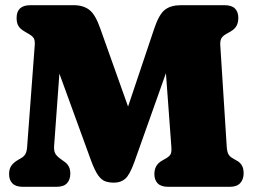

<svg xmlns="http://www.w3.org/2000/svg" viewBox="-20 -720 974 740"><path d="M518.5 -183 430 -179.5 574.5 -610Q593 -665 615.8 -682.5Q638.5 -700 677.5 -700H845Q873 -700 885.8 -687Q898.5 -674 898.5 -651Q898.5 -633.5 891.8 -620.8Q885 -608 868.5 -598.5L853.5 -590Q839 -582 833.5 -572.8Q828 -563.5 829 -545.5L854 -153Q855.5 -133.5 860.8 -124.8Q866 -116 877 -110L891.5 -101.5Q904.5 -95 911.8 -83Q919 -71 919 -52Q919 -29 906 -14.5Q893 0 865.5 0H628.5Q601 0 588 -13Q575 -26 575 -49Q575 -66.5 582.2 -79.5Q589.5 -92.5 605.5 -101.5L620.5 -110Q632.5 -117 637.2 -125.2Q642 -133.5 640.5 -153L607 -608.5L680.5 -609.5L498 -96Q480 -46 462.8 -31Q445.5 -16 419.5 -16Q401 -16 386.2 -21Q371.5 -26 358.5 -44Q345.5 -62 331 -101L153.5 -588.5L220.5 -595.5L188.5 -156.5Q187.5 -139.5 192.5 -129.2Q197.5 -119 215.5 -106L230 -95.5Q239.5 -89 245.2 -78Q251 -67 251 -51Q251 -27.5 238.2 -13.8Q225.5 0 197.5 0H68.5Q41 0 28 -13Q15 -26 15 -49Q15 -68.5 23.5 -81Q32 -93.5 50 -104L60.5 -110Q70.5 -115.5 76.8 -124.5Q83 -133.5 84.5 -153L114 -547Q115 -563.5 110.5 -572Q106 -580.5 89.5 -590L75 -598.5Q57 -609 50.5 -620.8Q44 -632.5 44 -651Q44 -700 97.5 -700H264Q301 -700 324.5 -681.8Q348 -663.5 366.5 -610Z"/></svg>

Font: Fraunces 144pt S100 Black
Style: Regular
Weight: 900
Version: Version 1.000